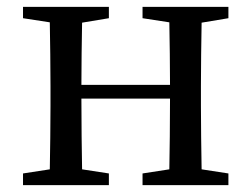

<svg xmlns="http://www.w3.org/2000/svg" viewBox="-20 -539 733 559"><path d="M645 -486V-519H395V-486L473 -474C474 -420 475 -346 475 -292H217C217 -346 218 -419 219 -473L297 -486V-519H47V-486L125 -474C126 -418 127 -342 127 -289V-230C127 -177 126 -101 125 -46L47 -34V0H297V-34L219 -46C218 -101 217 -179 217 -252H475C475 -179 474 -100 473 -46L395 -34V0H645V-34L567 -46C566 -102 565 -177 565 -230V-289C565 -342 566 -418 567 -473Z"/></svg>

Font: Noto Serif CJK JP Medium
Style: Regular
Weight: 500
Designer: Ryoko NISHIZUKA 西塚涼子 (kana & ideographs); Frank Grießhammer (Latin, Greek & Cyrillic); Wenlong ZHANG 张文龙 (bopomofo); San
Foundry: Adobe Systems Incorporated
Version: Version 1.000;PS 1;hotconv 16.6.53;makeotf.lib2.5.65590